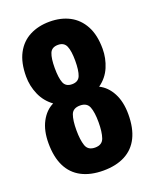

<svg xmlns="http://www.w3.org/2000/svg" viewBox="-135 -776 688 863"><g transform="rotate(-20 209.0 -344.0)"><path d="M209 12Q148 12 105 -10.5Q62 -33 40 -77.5Q18 -122 18 -188Q18 -248 40 -289.5Q62 -331 99 -349Q62 -376 44 -417.5Q26 -459 26 -504Q26 -570 49 -613.5Q72 -657 113.5 -678.5Q155 -700 209 -700Q263 -700 304 -678.5Q345 -657 368.5 -613.5Q392 -570 392 -504Q392 -459 374.5 -417.5Q357 -376 319 -349Q356 -331 378 -289.5Q400 -248 400 -188Q400 -122 378 -77.5Q356 -33 313 -10.5Q270 12 209 12ZM209 -98Q243 -98 252.5 -126Q262 -154 262 -200Q262 -247 252 -273Q242 -299 209 -299Q175 -299 165.5 -273Q156 -247 156 -200Q156 -154 165.5 -126Q175 -98 209 -98ZM209 -401Q239 -401 248.5 -425Q258 -449 258 -496Q258 -542 248 -565.5Q238 -589 209 -589Q179 -589 169.5 -565.5Q160 -542 160 -496Q160 -449 169.5 -425Q179 -401 209 -401Z"/></g></svg>

Font: Archivo ExtraCondensed ExtraBold
Style: Regular
Weight: 800
Width: 2
Designer: Hector Gatti
Foundry: Omnibus-Type
Version: Version 2.001